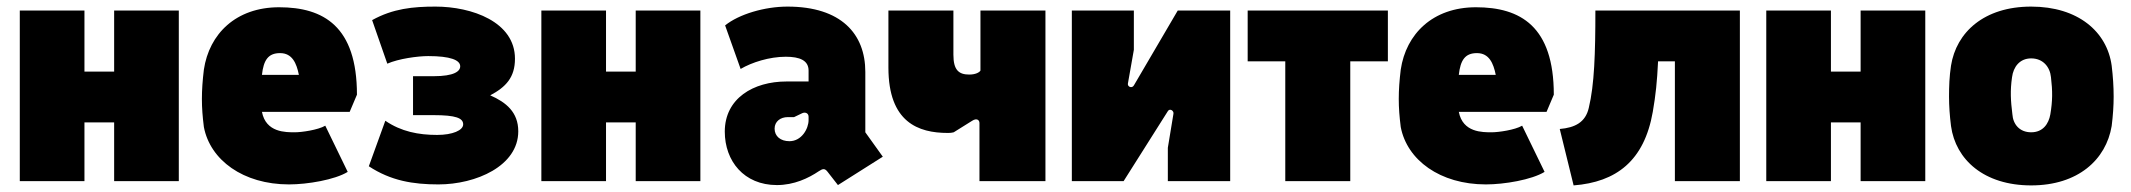

<svg xmlns="http://www.w3.org/2000/svg" viewBox="-20 -549 6459 582"><path d="M40 0H236V-178H326V0H522V-517H326V-332H236V-517H40Z M856 10C912 10 995 -4 1034 -28L966 -168C944 -155 894 -148 874 -148C846 -148 786 -147 774 -210H1040L1062 -262C1062 -469 961 -527 826 -527C695 -527 614 -446 598 -338C594 -305 592 -277 592 -249C592 -221 594 -196 598 -164C617 -64 717 10 856 10ZM774 -322C779 -367 793 -388 829 -388C866 -388 879 -357 886 -322Z M1309 10C1423 10 1551 -46 1551 -151C1551 -209 1514 -239 1466 -260C1513 -285 1541 -314 1541 -371C1541 -483 1410 -529 1300 -529C1232 -529 1171 -523 1108 -488L1154 -356C1188 -371 1246 -379 1278 -379C1345 -379 1375 -367 1375 -348C1375 -333 1357 -318 1294 -318H1232V-200H1294C1362 -200 1384 -191 1384 -172C1384 -154 1352 -140 1305 -140C1249 -140 1196 -150 1148 -183L1098 -45C1165 -1 1232 10 1309 10Z M1621 0H1817V-178H1907V0H2103V-517H1907V-332H1817V-517H1621Z M2488 -29 2520 12 2656 -74 2603 -148V-331C2603 -446 2530 -529 2367 -529C2298 -529 2220 -506 2178 -472L2225 -340C2259 -360 2312 -377 2362 -377C2404 -377 2431 -366 2431 -335V-302H2364C2264 -302 2177 -251 2177 -150C2177 -61 2235 12 2335 12C2387 12 2431 -9 2462 -30C2474 -38 2480 -39 2488 -29ZM2373 -121C2346 -121 2328 -136 2328 -159C2328 -181 2346 -194 2368 -194H2387L2412 -206C2421 -210 2431 -206 2431 -195V-185C2431 -159 2410 -121 2373 -121Z M2949 -176V0H3149V-517H2952V-335C2949 -330 2938 -323 2918 -323C2886 -323 2870 -337 2870 -383V-517H2673V-344C2673 -178 2764 -146 2853 -146C2857 -146 2863 -146 2871 -148L2927 -183C2941 -192 2949 -185 2949 -176Z M3229 0H3386L3520 -212C3526 -222 3539 -213 3537 -204L3520 -101V0H3709V-517H3550L3417 -290C3411 -280 3397 -286 3399 -296L3417 -398V-517H3229Z M3876 0H4073V-363H4187V-517H3762V-363H3876Z M4484 10C4540 10 4623 -4 4662 -28L4594 -168C4572 -155 4522 -148 4502 -148C4474 -148 4414 -147 4402 -210H4668L4690 -262C4690 -469 4589 -527 4454 -527C4323 -527 4242 -446 4226 -338C4222 -305 4220 -277 4220 -249C4220 -221 4222 -196 4226 -164C4245 -64 4345 10 4484 10ZM4402 -322C4407 -367 4421 -388 4457 -388C4494 -388 4507 -357 4514 -322Z M4708 -158 4750 13C4879 3 4964 -61 4990 -210C4999 -262 5003 -301 5006 -363H5057V0H5254V-517H4816C4816 -388 4813 -292 4796 -222C4786 -178 4754 -162 4708 -158Z M5334 0H5530V-178H5620V0H5816V-517H5620V-332H5530V-517H5334Z M6137 13C6279 13 6364 -65 6381 -167C6385 -199 6387 -228 6387 -256C6387 -287 6385 -317 6381 -350C6367 -453 6279 -529 6137 -529C5994 -529 5910 -451 5894 -350C5889 -317 5888 -287 5888 -256C5888 -228 5890 -199 5894 -167C5908 -65 5994 13 6137 13ZM6137 -148C6102 -148 6082 -172 6080 -203C6075 -243 6073 -274 6079 -315C6083 -346 6102 -372 6137 -372C6173 -372 6194 -346 6197 -315C6202 -273 6202 -243 6195 -202C6190 -174 6173 -148 6137 -148Z"/></svg>

Font: Finlandica Black
Style: Regular
Weight: 900
Designer: Niklas Ekholm, Juho Hiilivirta, Jaakko Suomalainen
Foundry: Helsinki Type Studio
Version: Version 2.000;Glyphs 3.2 (3202)